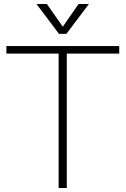

<svg xmlns="http://www.w3.org/2000/svg" viewBox="-20 -943 630 963"><path d="M274 0V-674H12V-712H578V-674H315V0ZM374 -923H426L313 -773H276L163 -923H215L295 -809Z"/></svg>

Font: Muli ExtraLight
Style: Regular
Weight: 250
Designer: Vernon Adams
Foundry: Vernon Adams
Version: Version 2.100; ttfautohint (v1.8.1.43-b0c9)